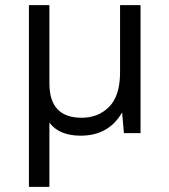

<svg xmlns="http://www.w3.org/2000/svg" viewBox="-20 -520 662 750"><path d="M93 210V-500H173V-194Q173 -60 299 -60Q364 -60 406.5 -103Q449 -146 449 -237V-500H529V0H464L457 -81Q405 10 295 10Q211 10 173 -41V210Z"/></svg>

Font: Elaine Sans
Style: Regular
Weight: 400
Designer: Wei Huang
Foundry: Wei Huang
Version: Version 2.001;December 24, 2019;FontCreator 12.0.0.2547 64-b